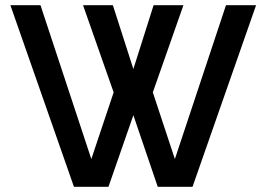

<svg xmlns="http://www.w3.org/2000/svg" viewBox="-20 -720 1027 740"><path d="M265 0 20 -700H136L332 -107L418 -364L300 -700H415L494 -454L572 -700H687L569 -364L654 -107L851 -700H967L722 0H588L494 -276L398 0Z"/></svg>

Font: Rethink Sans SemiBold
Style: Regular
Weight: 600
Designer: The Rethink Sans project authors (Hans Thiessen). DM Sans designed by Colophon Foundry.
Foundry: Rethink Communications LLC
Version: Version 1.001